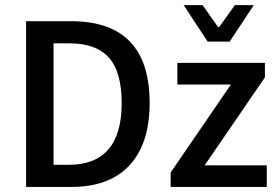

<svg xmlns="http://www.w3.org/2000/svg" viewBox="-20 -738 1098 758"><path d="M263.7 0H83V-654.3H260.7Q570.8 -654.3 570.8 -331.1Q570.8 -223.6 534.9 -149.7Q499 -75.7 430.2 -37.8Q361.3 0 263.7 0ZM253.9 -566.9H191.4V-87.4H251Q460.4 -87.4 460.4 -331.1Q460.4 -454.1 409.9 -510.5Q359.4 -566.9 253.9 -566.9ZM680.2 -489.7H1025.9V-432.6L788.1 -85.4H1033.2V0H653.8V-57.1L891.6 -404.3H680.2ZM845.2 -630.9 907.2 -717.8H981.9L886.7 -573.7H799.8L705.1 -717.8H779.8L841.3 -630.9Z"/></svg>

Font: Varta
Style: Bold
Weight: 700
Designer: Joana Correia, Viktoriya Grabowska, Eben Sorkin
Foundry: Sorkin Type
Version: Version 1.002; ttfautohint (v1.3) -l 8 -r 24 -G 200 -x 12 -H